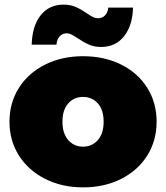

<svg xmlns="http://www.w3.org/2000/svg" viewBox="-20 -800 718 830"><path d="M21 -274Q21 -356 62 -420.5Q103 -485 175.5 -521Q248 -557 339 -557Q431 -557 503.5 -521Q576 -485 616.5 -420.5Q657 -356 657 -274Q657 -192 616.5 -127.5Q576 -63 503.5 -26.5Q431 10 339 10Q248 10 175.5 -26.5Q103 -63 62 -127.5Q21 -192 21 -274ZM428 -274Q428 -325 403 -353Q378 -381 339 -381Q300 -381 275 -353Q250 -325 250 -274Q250 -223 275 -194.5Q300 -166 339 -166Q378 -166 403 -194.5Q428 -223 428 -274ZM317 -634Q300 -645 289.5 -650.5Q279 -656 269 -656Q250 -656 238 -643Q226 -630 224 -607H117Q119 -687 155.5 -733.5Q192 -780 255 -780Q284 -780 307 -770Q330 -760 355 -743Q372 -731 382.5 -726Q393 -721 403 -721Q422 -721 434 -733.5Q446 -746 448 -767H555Q553 -690 516.5 -643.5Q480 -597 417 -597Q388 -597 365 -607Q342 -617 317 -634Z"/></svg>

Font: AtCorfu Sans
Style: AtCorfu Sans Black
Weight: 900
Designer: Kostas Teopoulos
Foundry: Kostas Teopoulos
Version: Version 1.00 July 8, 2025, initial release